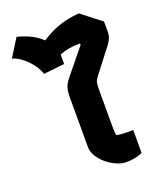

<svg xmlns="http://www.w3.org/2000/svg" viewBox="-168 -853 792 952"><g transform="rotate(-20 228.5 -377.0)"><path d="M179 -127V-389Q179 -421 185.5 -440Q192 -459 209 -480L318 -614V-622Q255 -622 209 -603V-553L99 -541Q87 -579 51.5 -616.5Q16 -654 -25 -667L33 -760Q113 -741 161 -695Q206 -725 254 -742Q302 -759 363 -764L467 -683V-625Q467 -598 444 -567L343 -436Q333 -422 330.5 -411Q328 -400 328 -377V-179Q328 -147 331 -133Q355 -128 390 -128H419V-7Q382 10 332 10Q303 10 266.5 -9.5Q230 -29 204.5 -61Q179 -93 179 -127Z"/></g></svg>

Font: Athiti
Style: Bold
Weight: 700
Designer: CadsonDemak Team
Foundry: CadsonDemak
Version: Version 1.033